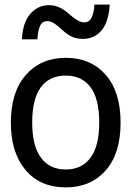

<svg xmlns="http://www.w3.org/2000/svg" viewBox="-20 -797 570 832"><path d="M502.5 -265.5Q502.5 -131.5 437.8 -58.2Q373 15 265 15Q154 15 90.5 -60.5Q27 -136 27 -265.5Q27 -399 92.5 -472.8Q158 -546.5 265 -546.5Q373 -546.5 437.8 -473Q502.5 -399.5 502.5 -265.5ZM410 -265.5Q410 -369 372.2 -419.2Q334.5 -469.5 265 -469.5Q195 -469.5 157.2 -419.2Q119.5 -369 119.5 -265.5Q119.5 -165.5 157.2 -114Q195 -62.5 265 -62.5Q334 -62.5 372 -113.2Q410 -164 410 -265.5ZM455.5 -777Q451 -702.5 420.2 -665.5Q389.5 -628.5 338.5 -628.5Q313.5 -628.5 292.8 -637.5Q272 -646.5 252 -665.5Q231 -685 215.8 -695.2Q200.5 -705.5 185.5 -705.5Q162.5 -705.5 153.2 -684Q144 -662.5 142 -626.5H75Q78.5 -700 111.5 -737.2Q144.5 -774.5 192 -774.5Q216 -774.5 236.5 -765.2Q257 -756 277.5 -738Q298 -719.5 314.5 -709.8Q331 -700 344.5 -700Q367 -700 377.2 -721.2Q387.5 -742.5 389 -777Z"/></svg>

Font: Myanmar Ethnic
Style: Regular
Weight: 400
Designer: Khon Soe Zaw Thu
Foundry: PaOh Unicode khonsoezawthu@gmail.com and @hotmail.com
Version: Version 1.01 September 27, 2016